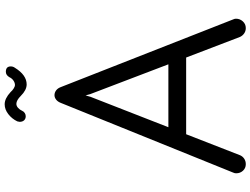

<svg xmlns="http://www.w3.org/2000/svg" viewBox="-145 -921 1071 821"><g transform="rotate(-90 390.5 -510.5)"><path d="M718 -49Q721 -43 721 -37Q721 -20 709.5 -7.5Q698 5 681 5Q668 5 658 -2Q648 -9 643 -20L555 -250H227L137 -19Q132 -8 122 -1.5Q112 5 99 5Q82 5 71 -7Q60 -19 60 -36Q60 -43 63 -49L361 -786Q366 -799 375 -806Q384 -813 394 -813Q405 -813 414.5 -806Q424 -799 429 -785ZM387 -659 257 -326H526L399 -659L393 -680ZM494 -1021Q517 -1021 517 -1000Q517 -990 511 -982Q480 -932 440 -932Q416 -932 391 -957Q372 -976 357 -976Q348 -976 340 -969Q332 -962 327 -951Q324 -944 317.5 -940Q311 -936 304 -936Q293 -936 286.5 -943Q280 -950 280 -962Q280 -964 282 -972Q293 -995 313 -1010.5Q333 -1026 355 -1026Q380 -1026 407 -1001Q415 -992 423.5 -987Q432 -982 437 -982Q447 -982 456.5 -988.5Q466 -995 471 -1006Q480 -1021 494 -1021Z"/></g></svg>

Font: Tsukimi Rounded Medium
Style: Regular
Weight: 500
Designer: Takashi Funayama
Foundry: Takashi Funayama
Version: Version 1.032; ttfautohint (v1.8.3)